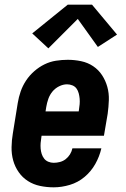

<svg xmlns="http://www.w3.org/2000/svg" viewBox="-20 -794 540 822"><path d="M210 8Q180 8 151.5 2Q123 -4 99.5 -19Q76 -34 60 -57Q44 -80 36.5 -107Q29 -134 29.5 -164Q30 -194 35 -223L56 -353Q60 -378 68.5 -402.5Q77 -427 91.5 -449Q106 -471 126.5 -489Q147 -507 170.5 -518.5Q194 -530 219.5 -534Q245 -538 270 -538Q299 -538 327.5 -532Q356 -526 379 -510.5Q402 -495 417 -472Q432 -449 439.5 -422Q447 -395 446 -365.5Q445 -336 441 -307L425 -213H158L157 -206Q155 -194 154 -182Q153 -170 154 -158Q155 -146 158.5 -135Q162 -124 169 -115Q176 -106 187 -101.5Q198 -97 210 -97Q223 -97 236.5 -100.5Q250 -104 261 -112.5Q272 -121 279.5 -133Q287 -145 290 -159H414Q406 -124 388 -92Q370 -60 342 -36.5Q314 -13 279 -2.5Q244 8 210 8ZM175 -317H317L318 -324Q320 -336 321 -348Q322 -360 321 -371.5Q320 -383 317 -394.5Q314 -406 307.5 -415Q301 -424 290 -428.5Q279 -433 267 -433Q250 -433 233 -424.5Q216 -416 204.5 -402Q193 -388 187 -371Q181 -354 178 -336ZM187 -587 118 -651 270 -774H374L481 -646L399 -593L313 -713Z"/></svg>

Font: Iosevka Slab Extrabold Oblique
Style: Regular
Weight: 800
Italic angle: -9°
Monospace: yes
Designer: Belleve Invis
Foundry: Belleve Invis
Version: Version 11.1.1; ttfautohint (v1.8.3)